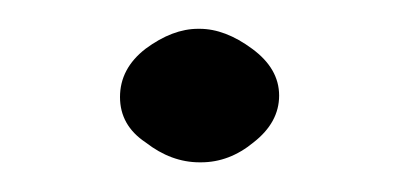

<svg xmlns="http://www.w3.org/2000/svg" viewBox="-20 -94 273 132"><path d="M154.3 3.9Q137.7 17.6 118.2 17.6Q118.2 17.6 117.2 17.6Q97.7 17.6 80.1 3.9Q62.5 -7.8 62.5 -27.3Q62.5 -46.9 80.1 -60.5Q98.6 -74.2 116.2 -74.2Q116.2 -74.2 117.2 -74.2Q134.8 -74.2 153.3 -60.5Q171.9 -46.9 171.9 -28.3Q171.9 -9.8 154.3 3.9Z"/></svg>

Font: Jura
Style: Medium
Weight: 500
Version: Version 2.6.1